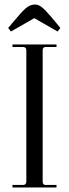

<svg xmlns="http://www.w3.org/2000/svg" viewBox="-20 -826 304 846"><path d="M28 -687 16 -703 57 -751Q85 -784 100.5 -795Q116 -806 135 -806Q149 -806 164 -794.5Q179 -783 207 -750L246 -703L234 -687L131 -746ZM35 0V-11H81Q96 -11 96 -26V-604Q96 -619 81 -619H35V-630H229V-619H181Q168 -619 168 -604V-26Q168 -11 181 -11H229V0Z"/></svg>

Font: Arapey Regular-Display
Style: Regular
Weight: 400
Designer: Eduardo Rodriguez Tunni
Foundry: Eduardo Rodriguez Tunni
Version: Version 4.000